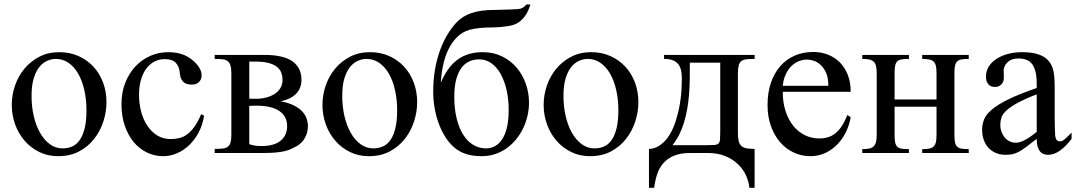

<svg xmlns="http://www.w3.org/2000/svg" viewBox="-20 -698 4910 876"><path d="M374.5 -194.3Q374.5 -244.1 364.7 -287.1Q355 -330.1 336.9 -361.6Q318.8 -393.1 293 -411.1Q267.1 -429.2 234.9 -429.2Q215.8 -429.2 196 -420.9Q176.3 -412.6 160.2 -393.1Q144 -373.5 134 -341.1Q124 -308.6 124 -259.8Q124 -211.9 134 -168.5Q144 -125 162.6 -92.3Q181.2 -59.6 207.3 -40.3Q233.4 -21 265.6 -21Q289.6 -21 309.8 -30Q330.1 -39.1 344.2 -59.6Q358.4 -80.1 366.5 -113.3Q374.5 -146.5 374.5 -194.3ZM465.8 -231.9Q465.8 -188.5 451.9 -144.8Q438 -101.1 410.4 -65.4Q382.8 -29.8 341.6 -7.6Q300.3 14.6 245.1 14.6Q198.2 14.6 159.4 -4.4Q120.6 -23.4 92.5 -55.7Q64.5 -87.9 49.1 -130.4Q33.7 -172.9 33.7 -219.2Q33.7 -264.6 48.6 -307.9Q63.5 -351.1 91.6 -384.8Q119.6 -418.5 159.7 -439.2Q199.7 -460 250 -460Q298.3 -460 337.9 -442.4Q377.4 -424.8 406 -394Q434.6 -363.3 450.2 -321.5Q465.8 -279.8 465.8 -231.9Z M911.1 -169.9Q904.8 -129.4 887.2 -95.5Q869.6 -61.5 844.5 -37.1Q819.3 -12.7 788.3 1Q757.3 14.6 724.6 14.6Q685.1 14.6 650.4 -2.2Q615.7 -19 589.8 -50Q564 -81.1 549.1 -125Q534.2 -168.9 534.2 -223.1Q534.2 -276.4 551.3 -319.8Q568.4 -363.3 597.4 -394.5Q626.5 -425.8 665.3 -442.9Q704.1 -460 747.6 -460Q814.5 -460 856.4 -425.3Q877.4 -408.2 888.7 -390.1Q899.9 -372.1 899.9 -353.5Q899.9 -336.4 888.4 -324.2Q877 -312 854 -312Q846.7 -312 837.9 -313.5Q829.1 -314.9 821 -320.6Q813 -326.2 807.1 -337.6Q801.3 -349.1 799.8 -369.1Q797.4 -395.5 781.5 -411.9Q765.6 -428.2 731.9 -428.2Q704.1 -428.2 682.1 -415.8Q660.2 -403.3 645 -381.6Q629.9 -359.9 622.1 -330.1Q614.3 -300.3 614.3 -265.6Q614.3 -226.1 623.8 -189.5Q633.3 -152.8 651.9 -124.8Q670.4 -96.7 697.3 -80.1Q724.1 -63.5 759.3 -63.5Q779.8 -63.5 798.6 -68.1Q817.4 -72.8 834.5 -85.4Q851.6 -98.1 867.4 -120.4Q883.3 -142.6 897.9 -177.2Z M1269 -333Q1269 -352.1 1262.9 -367.4Q1256.8 -382.8 1242.4 -393.8Q1228 -404.8 1204.6 -410.9Q1181.2 -417 1146 -417H1117.2V-248L1145 -247.1Q1170.4 -247.1 1193.1 -252.7Q1215.8 -258.3 1232.7 -269.3Q1249.5 -280.3 1259.3 -296.1Q1269 -312 1269 -333ZM1290 -122.1Q1290 -168 1253.9 -191.9Q1217.8 -215.8 1150.9 -215.8Q1145 -215.8 1139.2 -215.6Q1133.3 -215.3 1128.4 -215.3Q1123 -214.8 1117.2 -214.8V-40.5Q1127 -36.6 1139.6 -34.2Q1152.3 -31.7 1172.9 -31.7Q1231.4 -31.7 1260.7 -56.4Q1290 -81.1 1290 -122.1ZM1384.8 -122.1Q1384.8 -110.4 1382.1 -97.7Q1379.4 -85 1373.3 -72.8Q1367.2 -60.5 1357.7 -50Q1348.1 -39.6 1334.5 -31.7Q1320.8 -24.4 1308.1 -18.3Q1295.4 -12.2 1278.6 -8.3Q1261.7 -4.4 1238.5 -2.2Q1215.3 0 1181.6 0H959.5V-18.6Q981.4 -18.6 996.1 -20.3Q1010.7 -22 1019.5 -28.8Q1028.3 -35.6 1032 -48.6Q1035.6 -61.5 1035.6 -84.5V-361.8Q1035.6 -385.3 1031.7 -398.7Q1027.8 -412.1 1019 -418.9Q1010.3 -425.8 995.6 -427.5Q981 -429.2 959.5 -429.2V-447.3H1189Q1226.1 -447.3 1253.2 -441.9Q1280.3 -436.5 1298.6 -427.5Q1316.9 -418.5 1328.1 -406.5Q1339.4 -394.5 1345.5 -381.8Q1351.6 -369.1 1353.5 -356.4Q1355.5 -343.8 1355.5 -333Q1355.5 -316.4 1350.1 -301Q1344.7 -285.6 1333.5 -272.9Q1322.3 -260.3 1304.2 -250.7Q1286.1 -241.2 1260.7 -235.8Q1294.9 -229.5 1318.6 -218Q1342.3 -206.5 1356.9 -191.7Q1371.6 -176.8 1378.2 -158.9Q1384.8 -141.1 1384.8 -122.1Z M1792 -194.3Q1792 -244.1 1782.2 -287.1Q1772.5 -330.1 1754.4 -361.6Q1736.3 -393.1 1710.4 -411.1Q1684.6 -429.2 1652.3 -429.2Q1633.3 -429.2 1613.5 -420.9Q1593.8 -412.6 1577.6 -393.1Q1561.5 -373.5 1551.5 -341.1Q1541.5 -308.6 1541.5 -259.8Q1541.5 -211.9 1551.5 -168.5Q1561.5 -125 1580.1 -92.3Q1598.6 -59.6 1624.8 -40.3Q1650.9 -21 1683.1 -21Q1707 -21 1727.3 -30Q1747.6 -39.1 1761.7 -59.6Q1775.9 -80.1 1783.9 -113.3Q1792 -146.5 1792 -194.3ZM1883.3 -231.9Q1883.3 -188.5 1869.4 -144.8Q1855.5 -101.1 1827.9 -65.4Q1800.3 -29.8 1759 -7.6Q1717.8 14.6 1662.6 14.6Q1615.7 14.6 1576.9 -4.4Q1538.1 -23.4 1510 -55.7Q1481.9 -87.9 1466.6 -130.4Q1451.2 -172.9 1451.2 -219.2Q1451.2 -264.6 1466.1 -307.9Q1481 -351.1 1509 -384.8Q1537.1 -418.5 1577.1 -439.2Q1617.2 -460 1667.5 -460Q1715.8 -460 1755.4 -442.4Q1794.9 -424.8 1823.5 -394Q1852.1 -363.3 1867.7 -321.5Q1883.3 -279.8 1883.3 -231.9Z M2300.8 -196.3Q2300.8 -246.1 2291 -288.3Q2281.2 -330.6 2263.7 -361.6Q2246.1 -392.6 2221.2 -409.9Q2196.3 -427.2 2166 -427.2Q2143.6 -427.2 2123 -418.7Q2102.5 -410.2 2086.9 -390.4Q2071.3 -370.6 2062 -337.6Q2052.7 -304.7 2052.7 -256.3Q2052.7 -201.2 2063.5 -157.5Q2074.2 -113.8 2093.3 -83.5Q2112.3 -53.2 2139.2 -37.1Q2166 -21 2198.2 -21Q2217.3 -21 2235.6 -29.8Q2253.9 -38.6 2268.6 -58.8Q2283.2 -79.1 2292 -112.8Q2300.8 -146.5 2300.8 -196.3ZM2399.9 -677.7Q2396 -664.6 2390.1 -650.9Q2384.3 -637.2 2375.2 -624.5Q2366.2 -611.8 2353 -601.1Q2339.8 -590.3 2321.3 -584Q2312.5 -581.1 2297.9 -578.9Q2283.2 -576.7 2268.3 -575.2Q2253.4 -573.7 2240.2 -573.2Q2227.1 -572.8 2221.2 -572.8Q2210.4 -572.8 2197.8 -572.3Q2185.1 -571.8 2171.9 -570.6Q2158.7 -569.3 2146 -567.1Q2133.3 -564.9 2122.1 -562Q2088.4 -552.2 2064.2 -527.6Q2040 -502.9 2024.4 -469.5Q2008.8 -436 2001 -397.2Q1993.2 -358.4 1991.2 -320.3Q2021 -391.6 2067.4 -425.8Q2113.8 -460 2182.6 -460Q2231 -460 2269.8 -441.2Q2308.6 -422.4 2336.2 -390.4Q2363.8 -358.4 2378.7 -316.7Q2393.6 -274.9 2393.6 -229Q2393.6 -200.2 2387 -170.9Q2380.4 -141.6 2367.7 -114.5Q2355 -87.4 2336.2 -64Q2317.4 -40.5 2293.5 -22.9Q2269.5 -5.4 2240.5 4.6Q2211.4 14.6 2177.7 14.6Q2129.9 14.6 2095.9 1Q2062 -12.7 2036.6 -40.5Q2020.5 -57.6 2005.9 -82.8Q1991.2 -107.9 1980.2 -138.7Q1969.2 -169.4 1962.9 -205.3Q1956.5 -241.2 1956.5 -280.3Q1956.5 -335.4 1965.1 -383.1Q1973.6 -430.7 1988.3 -470.2Q2002.9 -509.8 2022 -541Q2041 -572.3 2062 -594.7Q2075.7 -609.4 2092.8 -620.4Q2109.9 -631.3 2131.6 -638.7Q2153.3 -646 2179.9 -649.4Q2206.5 -652.8 2240.2 -652.8Q2242.2 -652.8 2250.2 -653.1Q2258.3 -653.3 2269.8 -653.6Q2281.2 -653.8 2294.4 -654.3Q2307.6 -654.8 2319.6 -655.3Q2331.5 -655.8 2340.8 -656.5Q2350.1 -657.2 2354 -658.2Q2363.8 -661.1 2371.3 -667.2Q2378.9 -673.3 2381.8 -677.7Z M2801.3 -194.3Q2801.3 -244.1 2791.5 -287.1Q2781.7 -330.1 2763.7 -361.6Q2745.6 -393.1 2719.7 -411.1Q2693.8 -429.2 2661.6 -429.2Q2642.6 -429.2 2622.8 -420.9Q2603 -412.6 2586.9 -393.1Q2570.8 -373.5 2560.8 -341.1Q2550.8 -308.6 2550.8 -259.8Q2550.8 -211.9 2560.8 -168.5Q2570.8 -125 2589.4 -92.3Q2607.9 -59.6 2634 -40.3Q2660.2 -21 2692.4 -21Q2716.3 -21 2736.6 -30Q2756.8 -39.1 2771 -59.6Q2785.2 -80.1 2793.2 -113.3Q2801.3 -146.5 2801.3 -194.3ZM2892.6 -231.9Q2892.6 -188.5 2878.7 -144.8Q2864.7 -101.1 2837.2 -65.4Q2809.6 -29.8 2768.3 -7.6Q2727.1 14.6 2671.9 14.6Q2625 14.6 2586.2 -4.4Q2547.4 -23.4 2519.3 -55.7Q2491.2 -87.9 2475.8 -130.4Q2460.4 -172.9 2460.4 -219.2Q2460.4 -264.6 2475.3 -307.9Q2490.2 -351.1 2518.3 -384.8Q2546.4 -418.5 2586.4 -439.2Q2626.5 -460 2676.8 -460Q2725.1 -460 2764.6 -442.4Q2804.2 -424.8 2832.8 -394Q2861.3 -363.3 2877 -321.5Q2892.6 -279.8 2892.6 -231.9Z M3266.1 -412.1H3127.4Q3127.4 -371.6 3127 -335.9Q3126.5 -300.3 3123.8 -267.1Q3121.1 -233.9 3115.7 -202.4Q3110.4 -170.9 3100.6 -138.7Q3093.3 -113.8 3081.1 -88.1Q3068.8 -62.5 3048.3 -35.6H3203.6Q3227.1 -35.6 3239.7 -36.6Q3252.4 -37.6 3258.3 -43.5Q3264.2 -49.3 3265.1 -62Q3266.1 -74.7 3266.1 -98.1ZM3398.9 158.7Q3396.5 130.4 3383.5 102.1Q3370.6 73.7 3346.9 51Q3323.2 28.3 3289.1 14.2Q3254.9 0 3210 0H3128.4Q3084.5 0 3054.9 12.5Q3025.4 24.9 3006.6 46.4Q2987.8 67.9 2978.3 96.7Q2968.8 125.5 2964.8 158.7H2940.9V-18.6Q2976.1 -18.6 3009.3 -50.5Q3042.5 -82.5 3063 -146Q3071.3 -172.4 3076.7 -197Q3082 -221.7 3085.2 -245.6Q3088.4 -269.5 3089.6 -293.2Q3090.8 -316.9 3090.8 -341.8Q3090.8 -363.3 3086.7 -379.6Q3082.5 -396 3073 -407Q3063.5 -418 3048.1 -423.6Q3032.7 -429.2 3009.8 -429.2V-447.3H3422.9V-429.2Q3399.9 -429.2 3385.3 -427.5Q3370.6 -425.8 3362.1 -418.9Q3353.5 -412.1 3350.1 -398.7Q3346.7 -385.3 3346.7 -361.8V-92.8Q3346.7 -70.3 3349.9 -55.9Q3353 -41.5 3361.3 -33.2Q3369.6 -24.9 3384.5 -21.7Q3399.4 -18.6 3422.9 -18.6V158.7Z M3759.3 -306.6Q3759.3 -343.8 3748.5 -366.9Q3737.8 -390.1 3722.7 -403.3Q3707.5 -416.5 3690.9 -421.4Q3674.3 -426.3 3662.1 -426.3Q3642.6 -426.3 3623.8 -418.5Q3605 -410.6 3589.8 -395.5Q3574.7 -380.4 3564.5 -357.9Q3554.2 -335.4 3551.3 -306.6ZM3861.3 -163.6Q3856 -130.9 3841.1 -98.9Q3826.2 -66.9 3802.7 -41.7Q3779.3 -16.6 3747.6 -1Q3715.8 14.6 3677.2 14.6Q3637.7 14.6 3602.1 -1.7Q3566.4 -18.1 3539.8 -48.6Q3513.2 -79.1 3497.6 -122.1Q3481.9 -165 3481.9 -218.8Q3481.9 -275.4 3497.3 -320.3Q3512.7 -365.2 3540.3 -396.5Q3567.9 -427.7 3606 -444.3Q3644 -460.9 3689.5 -460.9Q3726.6 -460.9 3758.1 -448.5Q3789.6 -436 3812.5 -412.6Q3835.4 -389.2 3848.4 -355.5Q3861.3 -321.8 3861.3 -279.3H3551.3Q3551.3 -229.5 3564.5 -189.9Q3577.6 -150.4 3600.1 -123Q3622.6 -95.7 3652.1 -81.3Q3681.6 -66.9 3714.4 -66.4Q3736.3 -65.9 3755.1 -71Q3773.9 -76.2 3790 -88.6Q3806.2 -101.1 3820.1 -121.8Q3834 -142.6 3845.7 -173.3Z M4187.5 0V-17.6Q4207.5 -17.6 4220.2 -20.3Q4232.9 -22.9 4240.2 -30.3Q4247.6 -37.6 4250.2 -50.5Q4252.9 -63.5 4252.9 -83.5V-210.9H4061.5V-83.5Q4061.5 -61 4064.2 -48.1Q4066.9 -35.2 4074.2 -28.3Q4081.5 -21.5 4094.2 -19.5Q4106.9 -17.6 4127 -17.6V0H3914.1V-17.6Q3934.1 -17.6 3946.8 -20.5Q3959.5 -23.4 3966.8 -31Q3974.1 -38.6 3977.1 -51.3Q3980 -64 3980 -83.5V-362.8Q3980 -382.8 3977.1 -395.8Q3974.1 -408.7 3966.8 -416Q3959.5 -423.3 3946.8 -426.3Q3934.1 -429.2 3914.1 -429.2V-447.3H4127V-429.2Q4106.9 -429.2 4094.2 -427.2Q4081.5 -425.3 4074.2 -418.5Q4066.9 -411.6 4064.2 -398.4Q4061.5 -385.3 4061.5 -362.8V-244.1H4252.9V-362.8Q4252.9 -383.3 4250.2 -396.2Q4247.6 -409.2 4240.2 -416.5Q4232.9 -423.8 4220.2 -426.5Q4207.5 -429.2 4187.5 -429.2V-447.3H4399.9V-429.2Q4379.9 -429.2 4367.2 -427Q4354.5 -424.8 4347.2 -417.7Q4339.8 -410.6 4337.2 -397.5Q4334.5 -384.3 4334.5 -362.8V-83.5Q4334.5 -62 4337.2 -48.8Q4339.8 -35.6 4347.2 -28.8Q4354.5 -22 4367.2 -19.8Q4379.9 -17.6 4399.9 -17.6V0Z M4710 -267.6Q4653.3 -245.6 4620.4 -227.3Q4587.4 -209 4570.3 -192.4Q4553.2 -175.8 4548.6 -160.4Q4543.9 -145 4543.9 -128.9Q4543.9 -111.3 4549.3 -96.7Q4554.7 -82 4563.7 -71Q4572.8 -60.1 4585.2 -53.7Q4597.7 -47.4 4611.8 -46.9Q4630.9 -45.9 4655 -58.6Q4679.2 -71.3 4710 -96.2ZM4869.1 -64.5Q4814 8.3 4762.2 8.3Q4751.5 8.3 4741.9 4.9Q4732.4 1.5 4725.3 -6.8Q4718.3 -15.1 4714.1 -29.1Q4710 -43 4710 -64.5Q4680.7 -41.5 4661.4 -27.1Q4642.1 -12.7 4627.2 -4.9Q4612.3 2.9 4598.9 5.6Q4585.4 8.3 4567.9 8.3Q4543.9 8.3 4524.4 0.2Q4504.9 -7.8 4490.7 -22.7Q4476.6 -37.6 4468.8 -58.8Q4460.9 -80.1 4460.9 -106Q4460.9 -130.9 4470 -153.3Q4479 -175.8 4505.9 -198.5Q4532.7 -221.2 4581.5 -245.1Q4630.4 -269 4710 -296.4V-314.9Q4710 -347.2 4704.8 -369.1Q4699.7 -391.1 4689.5 -405Q4679.2 -418.9 4663.3 -425Q4647.5 -431.2 4626.5 -431.2Q4595.7 -431.2 4578.1 -415.3Q4560.5 -399.4 4559.1 -376.5L4560.1 -347.2Q4561 -326.2 4549.6 -313.7Q4538.1 -301.3 4519.5 -301.3Q4500 -301.3 4489.3 -313.7Q4478.5 -326.2 4478.5 -348.1Q4478.5 -374.5 4491.9 -395.3Q4505.4 -416 4528.1 -430.4Q4550.8 -444.8 4580.3 -452.4Q4609.9 -460 4642.1 -460Q4690.4 -460 4720 -449.2Q4749.5 -438.5 4765.6 -418.7Q4781.7 -398.9 4786.9 -370.8Q4792 -342.8 4792 -307.6V-155.3Q4792 -124 4793 -104Q4793.9 -84 4794.4 -77.1Q4796.9 -64 4801.8 -58.6Q4806.6 -53.2 4815.9 -53.2Q4820.3 -53.2 4824 -54.2Q4827.6 -55.2 4833.3 -59.3Q4838.9 -63.5 4847.2 -71.3Q4855.5 -79.1 4869.1 -92.8Z"/></svg>

Font: Doulos SIL CyrE
Style: Regular
Weight: 400
Designer: Walt Agee, Victor Gaultney, Peter Martin, Debbi Hosken, Becca Hirsbrunner
Foundry: SIL International
Version: Version 5.000